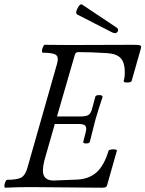

<svg xmlns="http://www.w3.org/2000/svg" viewBox="-22 -877 681 900"><path d="M503.9 -725.1 339.8 -809.1Q330.1 -815.9 340.8 -836.9Q353 -862.3 363.8 -855L521 -750Q536.1 -742.2 529.8 -729Q522 -716.3 503.9 -725.1ZM2 2.9Q-2 1.5 -1.5 -6.8Q-1 -15.1 3.2 -24.7Q7.3 -34.2 11.2 -34.2Q59.6 -34.2 78.4 -45.2Q97.2 -56.2 106.9 -91.8L245.1 -577.1Q254.4 -608.9 240.5 -619.4Q226.6 -629.9 178.2 -629.9Q174.3 -631.3 174.8 -639.6Q175.3 -647.9 179.7 -657.5Q184.1 -667 188 -667Q227.1 -666 306.2 -666Q357.4 -666 457.5 -666.5Q557.6 -667 605 -667Q628.4 -667 634.8 -664.3Q641.1 -661.6 639.2 -652.8L595.2 -498Q592.8 -490.7 574.7 -490.2Q557.6 -489.7 557.6 -497.6Q557.6 -498 558.1 -499Q563 -513.2 563 -540Q563 -582.5 544.2 -603.8Q525.4 -625 481 -627.9Q403.3 -632.8 345.2 -632.8Q332.5 -632.8 329.1 -621.1L245.1 -331.1H356Q381.8 -331.1 393.1 -338.4Q404.3 -345.7 410.2 -369.1L424.8 -423.8Q426.8 -431.2 442.9 -431.2Q459 -431.2 459 -422.9Q441.4 -371.6 425.8 -317.9Q399.9 -216.3 398.9 -211.9Q396.5 -204.6 380.9 -204.6Q367.7 -204.6 368.2 -210.9Q368.2 -211.4 368.2 -211.9L379.9 -257.8Q385.3 -278.8 377.9 -287.4Q370.6 -295.9 346.2 -295.9H234.9L190.9 -142.1Q179.2 -103.5 179.2 -77.1Q179.2 -30.8 229 -30.8L339.8 -35.2Q395 -37.6 430.4 -69.1Q465.8 -100.6 486.8 -169.9Q487.8 -174.3 497.6 -176Q507.3 -177.7 516.6 -176.5Q525.9 -175.3 525.9 -170.9L480 -8.8Q478 -1.5 472.9 0.7Q467.8 2.9 455.1 2.9Q403.3 2.9 290.5 1.5Q177.7 0 118.2 0Q60.5 0 2 2.9Z"/></svg>

Font: Junicode SmCond
Style: Italic
Weight: 400
Width: 4
Italic angle: -11°
Designer: Peter S. Baker
Version: Version 2.206